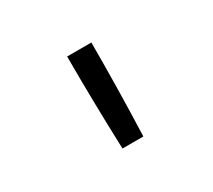

<svg xmlns="http://www.w3.org/2000/svg" viewBox="-76 -902 653 590"><g transform="rotate(-30 250.0 -607.0)"><path d="M213 -442Q210 -524 208.5 -606.5Q207 -689 207 -772H293Q293 -689 291.5 -606.5Q290 -524 287 -442Z"/></g></svg>

Font: Iosevka Web
Style: Regular
Weight: 400
Monospace: yes
Designer: Belleve Invis
Foundry: Belleve Invis
Version: Version 28.0.3; ttfautohint (v1.8.3)